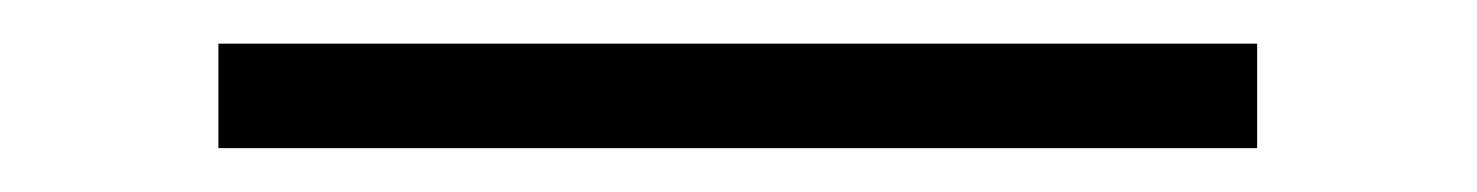

<svg xmlns="http://www.w3.org/2000/svg" viewBox="-20 -20 677 88"><path d="M80.1 47.9H556.2V0H80.1Z"/></svg>

Font: Now Light
Style: Regular
Weight: 300
Designer: Alfredo Marco Pradil
Foundry: Alfredo Marco Pradil
Version: Version 1.200;hotconv 1.0.109;makeotfexe 2.5.65596